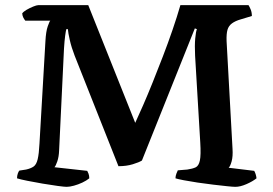

<svg xmlns="http://www.w3.org/2000/svg" viewBox="-20 -724 1059 744"><path d="M238 0Q230 0 203.5 -3.5Q177 -7 145 -12.5Q113 -18 85.5 -23.5Q58 -29 46 -33Q46 -43 49 -51.5Q52 -60 55 -63L81 -67Q99 -71 110 -78.5Q121 -86 126 -107Q131 -128 133 -168L156 -564Q158 -602 165 -622Q172 -642 175 -644H78Q74 -649 70.5 -655.5Q67 -662 66 -672Q71 -679 83 -686Q95 -693 108.5 -698.5Q122 -704 128 -704H322L504 -248Q517 -276 534.5 -316Q552 -356 571.5 -404.5Q591 -453 611 -505Q631 -557 648.5 -608Q666 -659 679 -704H943Q947 -698 951.5 -687Q956 -676 956 -662L913 -649Q892 -643 879 -633.5Q866 -624 861.5 -608.5Q857 -593 858 -565L881 -148Q883 -118 877.5 -98.5Q872 -79 866 -74L965 -62Q968 -57 970.5 -49.5Q973 -42 974 -33Q959 -21 935 -10.5Q911 0 892 0Q883 0 859.5 -2.5Q836 -5 806 -8.5Q776 -12 746 -16.5Q716 -21 692.5 -25.5Q669 -30 660 -33Q660 -42 663.5 -51Q667 -60 669 -64L706 -67Q726 -70 738 -75.5Q750 -81 754.5 -102Q759 -123 756 -172L736 -508Q734 -548 736.5 -575Q739 -602 743 -611L735 -614L530 -102Q519 -95 494.5 -87.5Q470 -80 439 -80L269 -509Q257 -540 250.5 -568.5Q244 -597 243 -611H237Q235 -604 232.5 -585.5Q230 -567 228 -536L209 -140Q208 -116 202 -98.5Q196 -81 191 -76L318 -62Q320 -59 323 -51Q326 -43 326 -33Q315 -24 299 -16.5Q283 -9 266.5 -4.5Q250 0 238 0Z"/></svg>

Font: Texturina 12pt SemiBold
Style: Regular
Weight: 600
Designer: Guillermo Torres Carreño
Foundry: Omnibus-Type
Version: Version 1.002